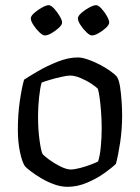

<svg xmlns="http://www.w3.org/2000/svg" viewBox="-20 -722 541 742"><path d="M241 0Q216 0 189.5 -9.5Q163 -19 139.5 -33Q116 -47 99 -60Q82 -73 76 -80Q65 -97 57 -135.5Q49 -174 49 -220Q49 -279 56.5 -331Q64 -383 73 -414Q91 -426 126 -446.5Q161 -467 202.5 -483.5Q244 -500 281 -500Q297 -500 320 -492Q343 -484 366 -472Q389 -460 407 -447Q425 -434 432 -425Q440 -413 444 -386.5Q448 -360 450 -330Q452 -300 452 -277Q452 -223 444.5 -172.5Q437 -122 428 -89Q413 -74 383.5 -53Q354 -32 316.5 -16Q279 0 241 0ZM253 -67Q268 -67 290.5 -73Q313 -79 332.5 -86.5Q352 -94 359 -98Q366 -118 369.5 -154Q373 -190 373 -226Q373 -259 370.5 -291.5Q368 -324 364.5 -347.5Q361 -371 358 -379Q353 -385 334.5 -397.5Q316 -410 292.5 -420Q269 -430 251 -430Q240 -430 217.5 -425Q195 -420 173 -413.5Q151 -407 141 -403Q135 -384 131 -345.5Q127 -307 127 -274Q127 -221 133 -178.5Q139 -136 145 -126Q150 -120 169.5 -105.5Q189 -91 213 -79Q237 -67 253 -67ZM335 -585Q327 -585 314 -597.5Q301 -610 291 -625.5Q281 -641 281 -651Q281 -660 294.5 -672Q308 -684 325 -693Q342 -702 351 -702Q360 -702 372 -689Q384 -676 393 -660Q402 -644 402 -635Q402 -626 389.5 -614.5Q377 -603 361.5 -594Q346 -585 335 -585ZM153 -585Q145 -585 132 -597.5Q119 -610 109 -625.5Q99 -641 99 -651Q99 -660 112.5 -672Q126 -684 142.5 -693Q159 -702 168 -702Q177 -702 189 -689Q201 -676 210.5 -660Q220 -644 220 -635Q220 -626 207.5 -614.5Q195 -603 179.5 -594Q164 -585 153 -585Z"/></svg>

Font: Texturina 72pt
Style: Regular
Weight: 400
Designer: Guillermo Torres Carreño
Foundry: Omnibus-Type
Version: Version 1.002; ttfautohint (v1.8.3)